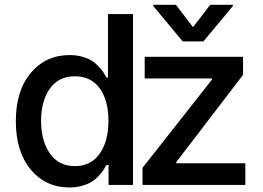

<svg xmlns="http://www.w3.org/2000/svg" viewBox="-20 -787 1118 817"><path d="M728.5 -766.6 801.3 -671.4 874.5 -766.6H970.7V-761.2L845.7 -610.8H757.3L632.3 -761.2V-766.6ZM275.4 10.7Q174.3 10.7 110.8 -65.4Q47.4 -141.6 47.4 -271.5Q47.4 -401.4 111.3 -477.1Q175.3 -552.7 276.4 -552.7Q305.2 -552.7 329.8 -545.7Q354.5 -538.6 369.6 -529.3Q384.8 -520 398.9 -504.9Q413.1 -489.7 419.2 -480.5Q425.3 -471.2 433.1 -457H439.5V-727.1H545.9V0H441.9V-85H433.1Q425.8 -71.8 418.9 -61.5Q412.1 -51.3 398.2 -36.6Q384.3 -22 368.4 -12.5Q352.5 -2.9 328.1 3.9Q303.7 10.7 275.4 10.7ZM586.4 0V-72.8L881.8 -448.2V-453.1H595.7V-545.4H1014.2V-468.3L730 -97.2V-92.3H1023.9V0ZM298.8 -80.1Q366.2 -80.1 403.8 -132.6Q441.4 -185.1 441.4 -272.9Q441.4 -359.9 404.3 -411.1Q367.2 -462.4 298.8 -462.4Q229.5 -462.4 192.1 -409.9Q154.8 -357.4 154.8 -272.9Q154.8 -187.5 192.4 -133.8Q230 -80.1 298.8 -80.1Z"/></svg>

Font: Interop Med
Style: Regular
Weight: 500
Designer: Rasmus Andersson, Google, Jang Haemin
Foundry: jhaemin
Version: Version 1.007